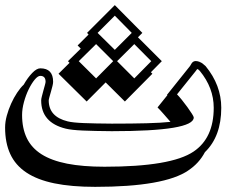

<svg xmlns="http://www.w3.org/2000/svg" viewBox="-76 -662 935 746"><path d="M658.2 -399.9Q659.2 -400.9 659.2 -401.4ZM151.4 -375.5 194.3 -418 188 -424.3 237.8 -473.1 225.6 -485.4 268.1 -527.8 262.2 -534.2 370.1 -642.1 477.1 -534.2 460 -517.1 552.7 -424.3 510.3 -381.3 516.1 -375.5 409.2 -267.6 334.5 -341.8 260.7 -267.6ZM783.7 -243.2Q783.7 -132.3 720.2 -70.8Q697.3 -27.3 655.8 0H656.2Q563 64 293.5 64Q201.2 64 135 50.3Q68.8 36.6 26.4 8.3Q-16.1 -20 -36.1 -63.5Q-56.2 -106.9 -56.2 -166.5Q-56.2 -188.5 -49.6 -212.6Q-43 -236.8 -32.7 -259.5Q-22.5 -282.2 -9.5 -301.8Q3.4 -321.3 16.1 -333Q31.7 -360.4 49.1 -378.4Q66.4 -396.5 80.6 -396.5Q130.4 -396.5 130.4 -344.2Q130.4 -337.9 127.9 -327.9Q125.5 -317.9 122.1 -306.2Q118.7 -294.9 116 -284.9Q113.3 -274.9 113.3 -272Q113.3 -208.5 187 -190.4Q207 -185.5 249.3 -183.8Q291.5 -182.1 358.4 -181.6Q437 -181.6 493.7 -183.1Q550.3 -184.6 586.4 -188.5Q573.7 -203.1 559.8 -219Q545.9 -234.9 536.1 -244.6L574.2 -292L572.8 -293.5L660.6 -403.3L659.7 -401.9Q664.1 -407.7 666.7 -412.8Q669.4 -418 673.3 -421.1Q677.2 -424.3 683.3 -424.8Q689.5 -425.3 700.7 -421.4H698.7Q704.6 -419.9 710.2 -415.8Q715.8 -411.6 722.7 -405.3Q783.7 -331.1 783.7 -243.2ZM370.1 -468.3 436 -534.2 370.1 -601.1 303.2 -534.2ZM445.8 -357.4 511.7 -424.3 445.8 -490.7 378.9 -424.3ZM297.4 -357.4 363.8 -424.3 297.4 -490.7 230 -424.3ZM754.4 -243.2Q754.4 -320.8 700.2 -386.7Q693.4 -393.6 691.4 -393.6Q690.4 -394 688.5 -391.4Q686.5 -388.7 683.6 -384.8L611.8 -295.4Q619.1 -288.1 630.4 -274.2Q641.6 -260.3 651.9 -246.1Q662.1 -231.9 669.4 -220.5Q676.8 -209 676.8 -205.6Q676.8 -152.3 358.4 -152.3Q290 -152.8 245.8 -154.8Q201.7 -156.7 179.7 -162.1Q84 -185.5 84 -272Q84 -277.3 86.7 -287.8Q89.4 -298.3 92.5 -309.8Q95.7 -321.3 98.4 -331.1Q101.1 -340.8 101.1 -344.2Q101.1 -367.2 80.6 -367.2Q70.8 -367.2 58.6 -352.3Q46.4 -337.4 35.4 -314.9Q24.4 -292.5 17.1 -265.6Q9.8 -238.8 9.8 -215.3Q9.8 -163.6 28.1 -125.5Q46.4 -87.4 85.2 -62.7Q124 -38.1 184.8 -26.1Q245.6 -14.2 330.1 -14.2Q589.4 -14.2 676.3 -73.2Q754.4 -126 754.4 -243.2Z"/></svg>

Font: XB Kayhan Sayeh
Style: Regular
Weight: 700
Designer: Behnam
Foundry: Irmug
Version: Version 7.300 2009